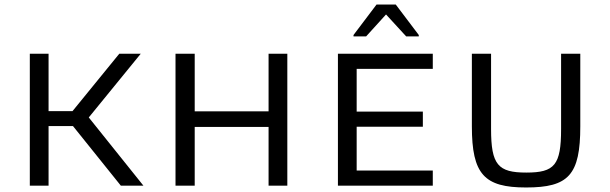

<svg xmlns="http://www.w3.org/2000/svg" viewBox="-20 -822 2701 850"><path d="M112 0H195V-264H303L515 0H615L373 -302L603 -584H508L301 -330H195V-584H112Z M757 0H842V-260H1169V0H1252V-584H1169V-329H842V-584H757Z M1545 -661H1601L1689 -758L1778 -661H1834V-667L1732 -802H1647L1545 -667ZM1476 0H1896V-67H1559V-261H1852V-328H1559V-517H1896V-584H1476Z M2309 8C2497 8 2549 -47 2549 -263V-584H2464V-251C2464 -91 2435 -58 2310 -58C2185 -58 2154 -92 2154 -251V-584H2069V-263C2069 -50 2124 8 2309 8Z"/></svg>

Font: Saira UNSAM SC
Style: Regular
Weight: 400
Designer: Hector Gatti with collaboration of the Omnibus-Type team
Foundry: Omnibus-Type
Version: Version 1.072;PS 001.072;hotconv 1.0.88;makeotf.lib2.5.64775